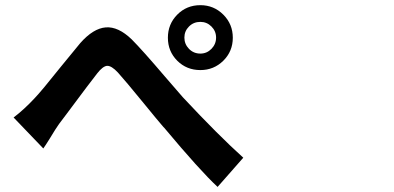

<svg xmlns="http://www.w3.org/2000/svg" viewBox="-20 -736 1540 751"><path d="M831.1 -4.9Q761.7 -69.3 623 -235.4Q620.1 -238.3 619.1 -239.3Q594.7 -267.6 543 -331.1Q468.8 -421.9 441.4 -452.1Q416 -479.5 398.4 -478.5Q381.8 -476.6 360.4 -449.2Q331.1 -412.1 243.2 -293.9Q220.7 -263.7 210.9 -251Q198.2 -233.4 174.8 -194.3Q157.2 -166 149.4 -155.3L33.2 -276.4Q74.2 -307.6 115.2 -351.6Q141.6 -378.9 217.8 -474.6Q270.5 -539.1 293.9 -567.4Q344.7 -625 393.6 -628.9Q442.4 -632.8 495.1 -582Q536.1 -541 626 -435.5Q674.8 -378.9 695.3 -355.5Q832 -209 931.6 -119.1ZM763.7 -461.9Q710 -461.9 673.3 -498.5Q636.7 -535.2 636.7 -588.4Q636.7 -641.6 673.3 -678.7Q710 -715.8 763.7 -715.8Q816.4 -715.8 853.5 -678.7Q890.6 -641.6 890.6 -588.4Q890.6 -535.2 853.5 -498.5Q816.4 -461.9 763.7 -461.9ZM763.7 -526.4Q789.1 -526.4 807.1 -544.9Q825.2 -563.5 825.2 -588.9Q825.2 -614.3 807.1 -632.3Q789.1 -650.4 763.7 -650.4Q737.3 -650.4 719.2 -632.3Q701.2 -614.3 701.2 -588.9Q701.2 -563.5 719.2 -544.9Q737.3 -526.4 763.7 -526.4Z"/></svg>

Font: Bpmf GenYo Gothic B
Style: B
Weight: 700
Foundry: But Ko
Version: Version 1.320